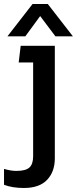

<svg xmlns="http://www.w3.org/2000/svg" viewBox="-30 -702 383 956"><path d="M7 -521 132 -682H208L333 -521H246L170 -622L96 -521ZM89 234Q31 234 -10 218V139Q7 144 22.5 146.5Q38 149 51 149Q98 149 116.5 132Q135 115 135 76V-391H63L73 -474H243V86Q243 153 204.5 193.5Q166 234 89 234Z"/></svg>

Font: Kanit
Style: Regular
Weight: 400
Designer: Katatrad Team
Foundry: CadsonDemak
Version: Version 2.000; ttfautohint (v1.8.3)